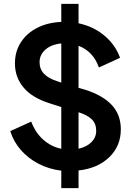

<svg xmlns="http://www.w3.org/2000/svg" viewBox="-20 -870 680 990"><path d="M296 100V10Q232 2 179 -25.5Q126 -53 88 -96Q50 -139 33 -194L141 -243Q163 -185 204 -149Q245 -113 296 -103V-318L240 -336Q148 -364 102.5 -417.5Q57 -471 57 -543Q57 -604 87 -651Q117 -698 171 -726Q225 -754 296 -757V-850H385V-750Q464 -733 520 -685Q576 -637 599 -572L490 -522Q461 -605 385 -634V-417L417 -408Q509 -379 556 -329Q603 -279 603 -203Q603 -117 543.5 -59.5Q484 -2 385 9V100ZM276 -451 296 -444V-646Q245 -641 214.5 -614.5Q184 -588 184 -549Q184 -479 276 -451ZM386 -291H385V-103Q428 -113 452 -137.5Q476 -162 476 -195Q476 -233 453 -255Q430 -277 386 -291Z"/></svg>

Font: Plus Jakarta Display Medium
Style: Regular
Weight: 500
Designer: Gumpita Rahayu
Foundry: Tokotype Studio
Version: Version 1.000